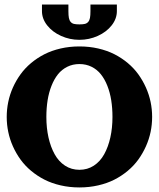

<svg xmlns="http://www.w3.org/2000/svg" viewBox="-20 -821 704 851"><path d="M166 -771.5V-800.8H283.2V-771.5Q283.2 -752.7 285.3 -741.7Q287.4 -730.7 293.1 -724Q298.8 -717.3 307.7 -715.1Q316.7 -712.9 332 -712.9Q347.4 -712.9 356.3 -715.1Q365.2 -717.3 371 -724Q376.7 -730.7 378.8 -741.7Q380.9 -752.7 380.9 -771.5V-800.8H498V-771.5Q498 -738 475 -708.6Q451.9 -679.2 413.6 -661.9Q375.2 -644.5 332 -644.5Q288.8 -644.5 250.5 -661.9Q212.2 -679.2 189.1 -708.6Q166 -738 166 -771.5ZM185.5 -302.7Q185.5 -253.9 194.9 -211.8Q204.3 -169.7 222.2 -137.5Q240 -105.2 268.2 -86.8Q296.4 -68.4 332 -68.4Q367.7 -68.4 395.9 -86.8Q424.1 -105.2 441.9 -137.5Q459.7 -169.7 469.1 -211.8Q478.5 -253.9 478.5 -302.7Q478.5 -341.8 473 -376.5Q467.5 -411.1 455.8 -440.8Q444.1 -470.5 427.1 -491.7Q410.2 -512.9 385.9 -525Q361.6 -537.1 332 -537.1Q302.5 -537.1 278.2 -525Q253.9 -512.9 236.9 -491.7Q220 -470.5 208.3 -440.8Q196.5 -411.1 191 -376.5Q185.5 -341.8 185.5 -302.7ZM248.7 -606.1Q288.3 -615.2 332 -615.2Q375.7 -615.2 415.4 -606.1Q455.1 -596.9 487.2 -580.6Q519.3 -564.2 546.4 -541.5Q573.5 -518.8 593.3 -491.3Q613 -463.9 626.8 -433Q640.6 -402.1 647.5 -369.3Q654.3 -336.4 654.3 -302.7Q654.3 -269 647.5 -236.2Q640.6 -203.4 626.8 -172.5Q613 -141.6 593.3 -114.1Q573.5 -86.7 546.4 -64Q519.3 -41.3 487.2 -24.9Q455.1 -8.5 415.4 0.6Q375.7 9.8 332 9.8Q288.3 9.8 248.7 0.6Q209 -8.5 176.9 -24.9Q144.8 -41.3 117.7 -64Q90.6 -86.7 70.8 -114.1Q51 -141.6 37.2 -172.5Q23.4 -203.4 16.6 -236.2Q9.8 -269 9.8 -302.7Q9.8 -336.4 16.6 -369.3Q23.4 -402.1 37.2 -433Q51 -463.9 70.8 -491.3Q90.6 -518.8 117.7 -541.5Q144.8 -564.2 176.9 -580.6Q209 -596.9 248.7 -606.1Z"/></svg>

Font: Orelega One
Style: Regular
Weight: 400
Version: Version 1.1 ; ttfautohint (v1.8.3)